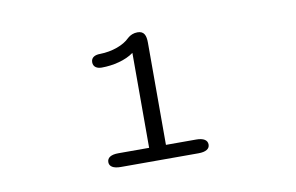

<svg xmlns="http://www.w3.org/2000/svg" viewBox="-46 -697 710 461"><g transform="rotate(-10 309.5 -466.0)"><path d="M215.5 -310H405C423 -310 432.5 -316 432.5 -326.5C432.5 -337.5 423 -343.5 405 -343.5H331.5V-592.5C331.5 -610.5 327 -621.5 311 -621.5C301.5 -621.5 293 -618 286.5 -612C272 -597 243.5 -586.5 213.5 -586C202.5 -586 191.5 -582 191.5 -569.5C191.5 -557 202 -553 212 -553C240 -553 271 -560.5 290.5 -575V-343.5H215.5C197.5 -343.5 188 -337.5 188 -326.5C188 -316 197.5 -310 215.5 -310Z"/></g></svg>

Font: RTM Light Light
Style: Regular
Weight: 300
Designer: after Tyler Finck
Foundry: An Endless Supply
Version: Version 1.000;Glyphs 3.2.1 (3258)